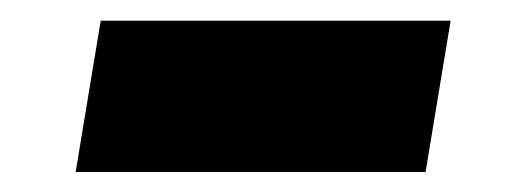

<svg xmlns="http://www.w3.org/2000/svg" viewBox="-20 -377 506 187"><path d="M418.9 -356.9 394.5 -209.5H53.7L78.1 -356.9Z"/></svg>

Font: Inter 24pt Black
Style: Italic
Weight: 900
Italic angle: -9.3988°
Designer: Rasmus Andersson
Foundry: rsms
Version: Version 4.001;git-66647c0bb